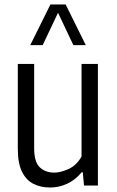

<svg xmlns="http://www.w3.org/2000/svg" viewBox="-20 -828 521 857"><path d="M204 9Q163 9 130.5 -6.8Q98 -22.5 78.8 -60.2Q59.5 -98 59.5 -163.5V-542.5H132.5V-166.5Q132.5 -104.5 157.8 -81Q183 -57.5 222.5 -57.5Q250 -57.5 285.8 -73.5Q321.5 -89.5 344 -129.5V-542.5H417V0H355L349.5 -59H344.5Q316 -24.5 279.5 -7.8Q243 9 204 9ZM115 -626.5 205 -808H273L363 -626.5H307.5L239 -771L170.5 -626.5Z"/></svg>

Font: Encode Sans Condensed
Style: Regular
Weight: 400
Width: 3
Designer: Multiple Designers
Foundry: Impallari Type
Version: Version 3.000; ttfautohint (v1.8.3) -l 8 -r 50 -G 200 -x 14 